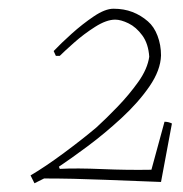

<svg xmlns="http://www.w3.org/2000/svg" viewBox="-20 -732 420 440"><path d="M59 -312 50 -330Q84 -350 126.5 -381.5Q169 -413 201 -440Q223 -460 249.5 -487.5Q276 -515 297 -544.5Q318 -574 322 -602Q320 -632 306 -651Q292 -670 274.5 -678.5Q257 -687 244 -687Q224 -687 198 -670.5Q172 -654 149.5 -634Q127 -614 117 -604H108L103 -615Q119 -632 144 -654.5Q169 -677 195 -694.5Q221 -712 240 -712Q264 -712 283.5 -704.5Q303 -697 319 -683Q333 -671 341 -650Q349 -629 349 -605Q348 -571 322.5 -534Q297 -497 258.5 -461.5Q220 -426 181 -397Q142 -368 115 -350L117 -345Q156 -347 214 -344.5Q272 -342 327 -343L357 -453Q366 -453 374 -449L349 -315Q293 -317 219.5 -320Q146 -323 81 -323Z"/></svg>

Font: Labrada ExtraLight
Style: Italic
Weight: 200
Italic angle: -7°
Designer: Mercedes Jáuregui
Foundry: Omnibus-Type Team
Version: Version 1.000; ttfautohint (v1.8.4.7-5d5b)